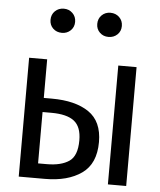

<svg xmlns="http://www.w3.org/2000/svg" viewBox="-54 -822 724 869"><g transform="rotate(5 307.5 -387.5)"><path d="M145.6 -540V-364.6H182.1Q289.2 -364.6 350.5 -322.8Q411.8 -281 411.8 -187.2Q411.8 -88.7 349 -44.4Q286.2 0 182.6 0H63.6V-540ZM551.8 -540V0H468.7V-540ZM186.2 -300.5H145.6V-67.2H185.1Q249.7 -67.2 286.2 -91.8Q322.6 -116.4 322.6 -187.2Q322.6 -248.7 289.5 -274.6Q256.4 -300.5 186.2 -300.5ZM201.5 -665.1Q176.9 -665.1 161 -680.5Q145.1 -695.9 145.1 -719.5Q145.1 -743.6 161 -759.2Q176.9 -774.9 201.5 -774.9Q224.6 -774.9 240.8 -759.2Q256.9 -743.6 256.9 -719.5Q256.9 -695.9 240.8 -680.5Q224.6 -665.1 201.5 -665.1ZM412.8 -665.1Q389.2 -665.1 373.3 -680.5Q357.4 -695.9 357.4 -719.5Q357.4 -743.6 373.3 -759.2Q389.2 -774.9 412.8 -774.9Q436.9 -774.9 453.1 -759.2Q469.2 -743.6 469.2 -719.5Q469.2 -695.9 453.1 -680.5Q436.9 -665.1 412.8 -665.1Z"/></g></svg>

Font: FiraCode Nerd Font
Style: Regular
Weight: 400
Designer: Carrois Corporate, Edenspiekermann AG, Nikita Prokopov
Foundry: Carrois Corporate, Edenspiekermann AG, Nikita Prokopov
Version: Version 6.002;Nerd Fonts 2.1.0